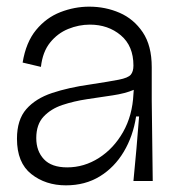

<svg xmlns="http://www.w3.org/2000/svg" viewBox="-20 -544 524 577"><path d="M178 13Q117 13 74 -21Q31 -55 31 -127Q31 -184 59 -216Q87 -248 136.5 -264.5Q186 -281 250 -290Q309 -299 337 -304.5Q365 -310 373 -319.5Q381 -329 381 -347Q381 -406 343 -438Q305 -470 250 -470Q217 -470 185 -457Q153 -444 130.5 -416Q108 -388 103 -343L48 -356Q58 -417 88.5 -454Q119 -491 161.5 -507.5Q204 -524 248 -524Q297 -524 339.5 -505.5Q382 -487 409 -447Q436 -407 436 -342V-242Q437 -182 437.5 -121Q438 -60 439 0H381Q386 -50 390 -96.5Q394 -143 398 -194H389Q380 -135 352 -88Q324 -41 280 -14Q236 13 178 13ZM182 -41Q233 -41 277.5 -69.5Q322 -98 350 -147.5Q378 -197 381 -261L382 -274Q356 -263 319 -257.5Q282 -252 242 -246Q202 -240 167.5 -228.5Q133 -217 111 -193.5Q89 -170 89 -129Q89 -90 112 -65.5Q135 -41 182 -41Z"/></svg>

Font: Bricolage Grotesque 48pt ExtraLight
Style: Regular
Weight: 200
Designer: Mathieu Triay
Foundry: Atelier Triay
Version: Version 1.000; ttfautohint (v1.8.4.7-5d5b);gftools[0.9.32]